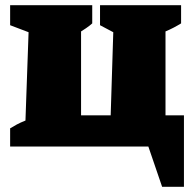

<svg xmlns="http://www.w3.org/2000/svg" viewBox="-20 -564 747 739"><path d="M617 -120H688V155H604L551 0H19V-70Q32 -78 45 -85Q58 -92 78 -100L90 -440L19 -467V-544H335V-474Q324 -464 310.5 -455Q297 -446 292 -443V-120H406L416 -440L365 -467V-544H677V-474Q648 -456 617 -443Z"/></svg>

Font: Piazzolla SC Black
Style: Regular
Weight: 900
Designer: Juan Pablo del Peral
Foundry: Huerta Tipografica
Version: Version 1.330